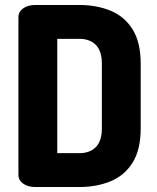

<svg xmlns="http://www.w3.org/2000/svg" viewBox="-20 -751 630 771"><path d="M122 0Q91 0 72.5 -14Q54 -28 54 -47V-684Q54 -703 72.5 -717Q91 -731 122 -731H299Q368 -731 424 -708Q480 -685 512.5 -633Q545 -581 545 -495V-236Q545 -150 512.5 -98Q480 -46 424 -23Q368 0 299 0ZM210 -136H299Q341 -136 365 -160.5Q389 -185 389 -236V-495Q389 -546 365 -570.5Q341 -595 299 -595H210Z"/></svg>

Font: Dosis ExtraBold
Style: Regular
Weight: 800
Designer: EdgarTolentino, PabloImpallari, IginoMarini
Foundry: EdgarTolentino, PabloImpallari, IginoMarini
Version: Version 3.001; ttfautohint (v1.8.2)